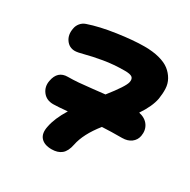

<svg xmlns="http://www.w3.org/2000/svg" viewBox="-162 -823 1008 1021"><g transform="rotate(30 342.0 -312.5)"><path d="M171.9 -164.1Q130.4 -164.1 107.9 -193.4Q85.4 -222.7 92.8 -261.2Q105 -329.1 167 -329.1Q198.7 -329.1 232.4 -331.8Q266.1 -334.5 314.9 -340.1Q363.8 -345.7 387.2 -348.1Q460.4 -440.4 465.8 -469.2Q470.2 -490.7 458.5 -499.8Q446.8 -508.8 414.1 -508.8Q344.7 -508.8 284.2 -498.3Q223.6 -487.8 185.1 -477.3Q146.5 -466.8 129.9 -466.8Q95.2 -466.8 75 -495.6Q54.7 -524.4 63 -565.9Q65.9 -584 78.1 -599.1Q90.3 -614.3 109.9 -621.1Q179.2 -645 275.6 -658.9Q372.1 -672.9 439.9 -672.9Q491.7 -672.9 531.2 -662.4Q570.8 -651.9 594.5 -633.3Q618.2 -614.7 632.6 -589.1Q647 -563.5 648.2 -533.4Q649.4 -503.4 644 -470.2Q634.3 -418.5 590.8 -354Q631.3 -345.2 650.1 -317.4Q668.9 -289.6 662.1 -252Q656.7 -224.6 634.8 -208.3Q612.8 -191.9 579.1 -191.9Q511.2 -191.9 457 -189Q390.1 -105 376 -33.2Q367.2 10.7 344.5 29.3Q321.8 47.9 284.2 47.9Q239.3 47.9 217.8 23.9Q196.3 0 206.1 -45.9Q216.8 -102.1 258.8 -169.9Q197.3 -164.1 171.9 -164.1Z"/></g></svg>

Font: Shantell Sans Bouncy
Style: Italic
Weight: 800
Italic angle: -11.31°
Designer: Stephen Nixon, Anya Danilova, Shantell Martin
Foundry: Arrow Type
Version: Version 1.006;[9816181b4]